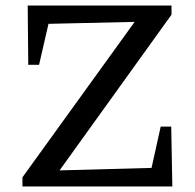

<svg xmlns="http://www.w3.org/2000/svg" viewBox="-20 -673 703 693"><path d="M61 0V-33L466 -594L155 -587L121 -439H82L80 -653H599V-620L195 -58L527 -67L560 -216H598L602 0Z"/></svg>

Font: Piazzolla 24pt Medium
Style: Regular
Weight: 500
Designer: Juan Pablo del Peral
Foundry: Huerta Tipografica
Version: Version 2.005